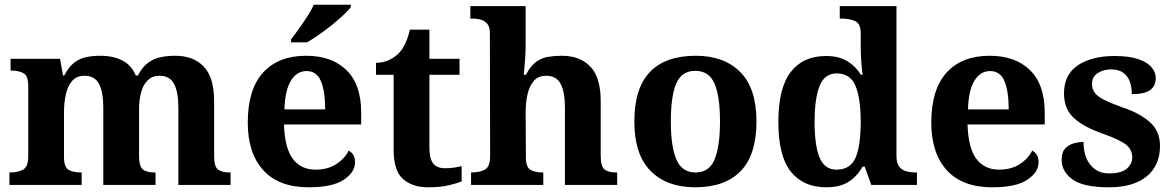

<svg xmlns="http://www.w3.org/2000/svg" viewBox="-20 -786 4990 816"><path d="M20 0V-53H22Q56 -53 78 -65Q100 -77 100 -122V-421Q100 -463 80.5 -474.5Q61 -486 28 -486H25V-536H235L248 -465H253Q273 -503 296.5 -520.5Q320 -538 347.5 -543.5Q375 -549 406 -549Q461 -549 500 -529Q539 -509 557 -465H566Q586 -503 611 -520.5Q636 -538 665 -543.5Q694 -549 725 -549Q802 -549 846 -503Q890 -457 890 -356V-124Q890 -78 906.5 -65.5Q923 -53 957 -53H960V0H738V-329Q738 -394 720 -429Q702 -464 658 -464Q627 -464 607.5 -444.5Q588 -425 579.5 -392.5Q571 -360 571 -321V-124Q571 -78 587.5 -65.5Q604 -53 638 -53H641V0H419V-329Q419 -394 401 -429Q383 -464 339 -464Q306 -464 287 -442.5Q268 -421 260 -385.5Q252 -350 252 -309V-118Q252 -76 271.5 -64.5Q291 -53 324 -53H327V0Z M1292 10Q1165 10 1099 -62.5Q1033 -135 1033 -265Q1033 -406 1098 -477.5Q1163 -549 1281 -549Q1390 -549 1452.5 -488Q1515 -427 1515 -308V-257H1187Q1190 -157 1224.5 -111Q1259 -65 1321 -65Q1373 -65 1409 -88.5Q1445 -112 1462 -146Q1489 -131 1489 -97Q1489 -54 1441 -22Q1393 10 1292 10ZM1362 -321Q1362 -398 1344 -441Q1326 -484 1283 -484Q1241 -484 1216 -442.5Q1191 -401 1189 -321ZM1217 -619Q1232 -638 1250.5 -664Q1269 -690 1286.5 -717Q1304 -744 1314 -766H1471V-756Q1462 -743 1440.5 -723Q1419 -703 1392 -681Q1365 -659 1337 -639.5Q1309 -620 1285 -606H1217Z M1800 10Q1733 10 1693 -25Q1653 -60 1653 -148V-468H1578V-519Q1610 -519 1635.5 -532Q1661 -545 1676 -561Q1707 -594 1722 -660H1805V-536H1933V-468H1805V-158Q1805 -113 1820.5 -92Q1836 -71 1871 -71Q1891 -71 1908.5 -73.5Q1926 -76 1942 -80V-15Q1926 -8 1889.5 1Q1853 10 1800 10Z M1982 0V-53H1984Q2018 -53 2040.5 -65Q2063 -77 2063 -122L2062 -646Q2062 -673 2050 -686Q2038 -699 2021.5 -703Q2005 -707 1991 -707H1979V-760H2214V-595Q2214 -569 2212 -539.5Q2210 -510 2208 -489Q2206 -468 2206 -468H2215Q2235 -506 2258.5 -523Q2282 -540 2309.5 -544.5Q2337 -549 2368 -549Q2445 -549 2489 -503Q2533 -457 2533 -356V-124Q2533 -78 2549.5 -65.5Q2566 -53 2600 -53H2603V0H2381V-329Q2381 -394 2363 -429Q2345 -464 2301 -464Q2268 -464 2249 -442.5Q2230 -421 2222 -385.5Q2214 -350 2214 -309L2215 -118Q2215 -76 2234 -64.5Q2253 -53 2286 -53H2289V0Z M2934 10Q2814 10 2745 -59.5Q2676 -129 2676 -270Q2676 -411 2742 -480Q2808 -549 2937 -549Q3057 -549 3126 -480Q3195 -411 3195 -270Q3195 -129 3128.5 -59.5Q3062 10 2934 10ZM2936 -53Q2994 -53 3017 -108.5Q3040 -164 3040 -270Q3040 -377 3016.5 -431Q2993 -485 2935 -485Q2877 -485 2854 -431Q2831 -377 2831 -270Q2831 -164 2854.5 -108.5Q2878 -53 2936 -53Z M3492 10Q3394 10 3341 -56.5Q3288 -123 3288 -267Q3288 -412 3340.5 -480Q3393 -548 3490 -548Q3546 -548 3582 -525.5Q3618 -503 3639 -468H3646Q3642 -496 3640 -531Q3638 -566 3638 -590V-645Q3638 -686 3614 -696.5Q3590 -707 3557 -707H3549V-760H3790V-123Q3790 -93 3801.5 -78Q3813 -63 3832 -58Q3851 -53 3873 -53H3877V0H3683L3655 -78H3646Q3624 -38 3587.5 -14Q3551 10 3492 10ZM3535 -65Q3594 -65 3616 -115.5Q3638 -166 3638 -269Q3638 -368 3616 -421Q3594 -474 3535 -474Q3485 -474 3463.5 -421Q3442 -368 3442 -268Q3442 -166 3463.5 -115.5Q3485 -65 3535 -65Z M4197 10Q4070 10 4004 -62.5Q3938 -135 3938 -265Q3938 -406 4003 -477.5Q4068 -549 4186 -549Q4295 -549 4357.5 -488Q4420 -427 4420 -308V-257H4092Q4095 -157 4129.5 -111Q4164 -65 4226 -65Q4278 -65 4314 -88.5Q4350 -112 4367 -146Q4394 -131 4394 -97Q4394 -54 4346 -22Q4298 10 4197 10ZM4267 -321Q4267 -398 4249 -441Q4231 -484 4188 -484Q4146 -484 4121 -442.5Q4096 -401 4094 -321Z M4693 10Q4584 10 4538 -23.5Q4492 -57 4492 -107Q4492 -140 4508 -156Q4524 -172 4546 -177.5Q4568 -183 4585 -183Q4585 -121 4614.5 -85Q4644 -49 4693 -49Q4745 -49 4768.5 -69Q4792 -89 4792 -117Q4792 -150 4766 -171Q4740 -192 4669 -217Q4588 -245 4545 -283.5Q4502 -322 4502 -389Q4502 -469 4561 -508.5Q4620 -548 4717 -548Q4780 -548 4818.5 -534.5Q4857 -521 4874.5 -499.5Q4892 -478 4892 -455Q4892 -421 4868.5 -403.5Q4845 -386 4790 -386Q4790 -436 4768 -463.5Q4746 -491 4702 -491Q4670 -491 4645.5 -475.5Q4621 -460 4621 -429Q4621 -408 4632.5 -392Q4644 -376 4674 -361Q4704 -346 4758 -327Q4825 -304 4867.5 -266.5Q4910 -229 4910 -166Q4910 -83 4853.5 -36.5Q4797 10 4693 10Z"/></svg>

Font: NotoSerif-Bold
Style: Regular
Weight: 700
Designer: Monotype Design Team
Foundry: Monotype Imaging Inc.
Version: Version 2.007; ttfautohint (v1.8) -l 8 -r 50 -G 200 -x 14 -D